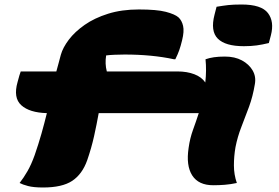

<svg xmlns="http://www.w3.org/2000/svg" viewBox="-20 -812 1240 852"><path d="M941 -782Q971 -787 993 -789.5Q1015 -792 1052 -792Q1140 -792 1169 -754Q1198 -716 1182 -655L1173 -621Q1144 -614 1119 -610.5Q1094 -607 1062 -607Q980 -607 946.5 -640.5Q913 -674 932 -747ZM367 -101Q345 -39 300.5 -9.5Q256 20 171 20Q129 20 104.5 13.5Q80 7 67 0Q85 -23 102 -52.5Q119 -82 134 -124Q151 -173 164 -219Q177 -265 188 -310Q111 -312 74.5 -345Q38 -378 58 -448Q63 -467 66 -477Q69 -487 72 -495H230Q235 -513 240 -531.5Q245 -550 250 -569Q259 -601 285.5 -636Q312 -671 355.5 -701.5Q399 -732 459.5 -751Q520 -770 596 -770Q676 -770 716 -759.5Q756 -749 772 -735Q787 -721 792.5 -697Q798 -673 788 -633Q782 -608 775.5 -589.5Q769 -571 758 -549H752Q655 -570 533 -570Q513 -570 489 -569Q465 -568 451 -566Q445 -529 454 -495H767Q810 -495 842.5 -482.5Q875 -470 891 -446Q897 -500 892 -549Q909 -555 929.5 -558Q950 -561 978 -561Q1022 -561 1053.5 -544Q1085 -527 1101 -499.5Q1117 -472 1111 -439Q1102 -384 1085 -338Q1068 -292 1051 -248.5Q1034 -205 1025 -159Q1018 -119 1018 -78Q1018 -37 1031 0Q1003 6 977.5 8Q952 10 926 10Q861 10 833 -33.5Q805 -77 817 -156Q823 -199 836.5 -236Q850 -273 862 -310H418Q409 -260 397.5 -208Q386 -156 367 -101Z"/></svg>

Font: Recursive Mn Csl St XBk
Style: Italic
Weight: 1000
Italic angle: -15°
Monospace: yes
Version: Version 1.079;hotconv 1.0.112;makeotfexe 2.5.65598; ttfautoh